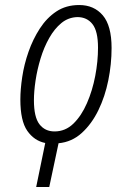

<svg xmlns="http://www.w3.org/2000/svg" viewBox="-20 -744 472 764"><path d="M160 -175Q116 -184 88.5 -223.5Q61 -263 61 -348Q61 -388 68.5 -438Q76 -488 93.5 -538Q111 -588 138.5 -630.5Q166 -673 204.5 -698.5Q243 -724 295 -724Q354 -724 389 -683Q424 -642 424 -553Q424 -489 411 -424.5Q398 -360 371.5 -305.5Q345 -251 305.5 -215Q266 -179 213 -174L176 0H124ZM197 -221Q240 -221 272 -252Q304 -283 326 -333.5Q348 -384 359 -442Q370 -500 370 -554Q370 -620 348 -648Q326 -676 288 -676Q252 -675 224.5 -652.5Q197 -630 176 -593Q155 -556 141.5 -511.5Q128 -467 121.5 -423.5Q115 -380 115 -345Q115 -278 137 -249.5Q159 -221 197 -221Z"/></svg>

Font: Noto Sans ExtraCondensed Light
Style: Italic
Weight: 300
Width: 2
Italic angle: -12°
Designer: Monotype Design Team
Foundry: Monotype Imaging Inc.
Version: Version 2.013; ttfautohint (v1.8.4.7-5d5b)